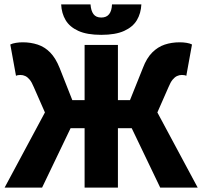

<svg xmlns="http://www.w3.org/2000/svg" viewBox="-20 -856 923 876"><path d="M1 0 185 -343 134 -459Q125 -481 115.5 -492.5Q106 -504 95.5 -509Q85 -514 73 -514Q67 -514 61.5 -513Q56 -512 53 -510L27 -653Q37 -658 52.5 -660.5Q68 -663 84 -663Q120 -663 152 -652.5Q184 -642 209 -616.5Q234 -591 252 -546L310 -399H366V-651H518V-399H573L632 -546Q649 -591 674.5 -616.5Q700 -642 731.5 -652.5Q763 -663 800 -663Q816 -663 831.5 -660.5Q847 -658 856 -653L830 -510Q827 -512 821.5 -513Q816 -514 810 -514Q798 -514 787.5 -509Q777 -504 767.5 -492.5Q758 -481 749 -459L698 -343L882 0H711L581 -271H518V0H366V-271H302L172 0ZM442 -697Q377 -697 337.5 -715Q298 -733 279.5 -764Q261 -795 259 -836H393Q395 -807 406.5 -791.5Q418 -776 442 -776Q466 -776 478 -791.5Q490 -807 491 -836H625Q623 -795 604.5 -764Q586 -733 546.5 -715Q507 -697 442 -697Z"/></svg>

Font: Source Sans 3 ExtraBold
Style: Regular
Weight: 800
Designer: Paul D. Hunt
Foundry: Adobe
Version: Version 3.052;hotconv 1.1.0;makeotfexe 2.6.0